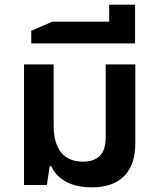

<svg xmlns="http://www.w3.org/2000/svg" viewBox="-20 -793 674 823"><path d="M375 10Q306 10 261.5 -15Q217 -40 200 -81H193L181 0H83V-517H210V-256Q210 -178 242.5 -139Q275 -100 335 -100Q383 -100 408 -125Q433 -150 433 -204V-517H560V-179Q560 -86 512 -38Q464 10 375 10Z M114 -607V-661L204 -700H448V-773H559V-607Z"/></svg>

Font: Noto Sans Thai UI SemBd
Style: Regular
Weight: 600
Designer: Monotype Design Team
Foundry: Monotype Imaging Inc.
Version: Version 2.000;GOOG;noto-source:20170915:90ef993387c0